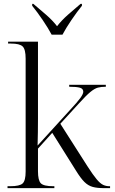

<svg xmlns="http://www.w3.org/2000/svg" viewBox="-20 -976 596 996"><path d="M19 0V-10H33Q82 -10 97.5 -24.5Q113 -39 113 -86V-672Q113 -720 97.5 -735Q82 -750 37 -750H22V-760H177V-359Q177 -325 176.5 -290.5Q176 -256 175 -221L340 -402Q383 -448 397.5 -468.5Q412 -489 412 -500Q412 -516 394.5 -521Q377 -526 339 -526V-536H529V-526Q505 -526 488 -521.5Q471 -517 449 -499Q427 -481 390 -440L293 -334L434 -113Q463 -68 481.5 -46Q500 -24 515 -17Q530 -10 547 -10H551V0H520Q484 0 460.5 -6.5Q437 -13 417.5 -32.5Q398 -52 374 -91L251 -287L177 -205V-88Q177 -40 192 -25Q207 -10 256 -10H262V0ZM248 -796Q230 -830 201.5 -872Q173 -914 147 -946V-956H153Q184 -930 218.5 -900Q253 -870 276 -840Q299 -870 333 -900Q367 -930 398 -956H405V-946Q379 -914 350.5 -872Q322 -830 304 -796Z"/></svg>

Font: Noto Serif Display Light
Style: Regular
Weight: 300
Designer: Monotype Design Team
Foundry: Monotype Imaging Inc.
Version: Version 2.009